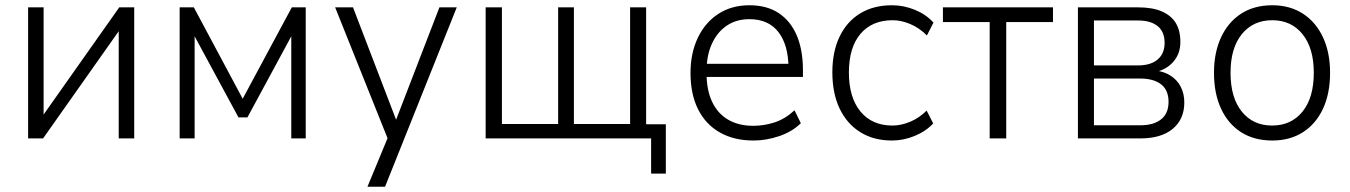

<svg xmlns="http://www.w3.org/2000/svg" viewBox="-20 -527 5141 731"><path d="M87 0V-499H146V-71H132L434 -499H491V0H432V-428H446L144 0Z M664 0V-499H718L904 -151L1091 -499H1144V0H1089V-411H1101L922 -80H888L709 -411H721V0Z M1379 184 1463 -19V18L1256 -499H1324L1495 -53H1481L1653 -499H1719L1446 184Z M2459 134V0H1829V-499H1891V-55H2105V-499H2165V-55H2379V-499H2440V-54H2515V134Z M2849 8Q2775 8 2721 -22.5Q2667 -53 2638 -110.5Q2609 -168 2609 -249Q2609 -325 2637 -383.5Q2665 -442 2715.5 -474.5Q2766 -507 2833 -507Q2900 -507 2945 -477Q2990 -447 3013.5 -392Q3037 -337 3037 -260V-234H2654V-284H3000L2982 -267Q2982 -355 2944 -404.5Q2906 -454 2833 -454Q2783 -454 2746.5 -429Q2710 -404 2690 -359.5Q2670 -315 2670 -256V-249Q2670 -185 2691 -140Q2712 -95 2752 -71.5Q2792 -48 2848 -48Q2889 -48 2929 -61Q2969 -74 3005 -107L3029 -58Q2997 -26 2947.5 -9Q2898 8 2849 8Z M3376 8Q3306 8 3255 -24Q3204 -56 3176.5 -114Q3149 -172 3149 -252Q3149 -330 3176.5 -387.5Q3204 -445 3255 -476Q3306 -507 3376 -507Q3421 -507 3463.5 -489.5Q3506 -472 3534 -441L3509 -392Q3480 -421 3445.5 -435.5Q3411 -450 3379 -450Q3300 -450 3256 -398Q3212 -346 3212 -251Q3212 -156 3256 -102.5Q3300 -49 3378 -49Q3411 -49 3445.5 -63.5Q3480 -78 3508 -106L3533 -57Q3505 -27 3462.5 -9.5Q3420 8 3376 8Z M3748 0V-443H3570V-499H3989V-443H3811V0Z M4084 0V-499H4313Q4368 -499 4403.5 -483.5Q4439 -468 4456.5 -439.5Q4474 -411 4474 -367Q4474 -322 4446.5 -291Q4419 -260 4374 -252V-259Q4410 -256 4436 -239.5Q4462 -223 4475.5 -196.5Q4489 -170 4489 -137Q4489 -73 4445 -36.5Q4401 0 4321 0ZM4145 -50H4321Q4372 -50 4400.5 -72.5Q4429 -95 4429 -139Q4429 -184 4400.5 -206Q4372 -228 4321 -228H4145ZM4145 -278H4313Q4361 -278 4387.5 -300.5Q4414 -323 4414 -364Q4414 -406 4387.5 -427.5Q4361 -449 4313 -449H4145Z M4824 8Q4755 8 4705.5 -23.5Q4656 -55 4629 -113Q4602 -171 4602 -250Q4602 -327 4629 -385Q4656 -443 4705.5 -475Q4755 -507 4824 -507Q4891 -507 4940.5 -475Q4990 -443 5017 -385Q5044 -327 5044 -250Q5044 -171 5017 -113Q4990 -55 4940.5 -23.5Q4891 8 4824 8ZM4823 -49Q4896 -49 4939 -102Q4982 -155 4982 -250Q4982 -344 4939 -397Q4896 -450 4824 -450Q4751 -450 4708 -397Q4665 -344 4665 -250Q4665 -155 4708 -102Q4751 -49 4823 -49Z"/></svg>

Font: Nunitoga
Style: Light
Weight: 300
Designer: Vernon Adams
Foundry: Vernon Adams
Version: Version 1.0